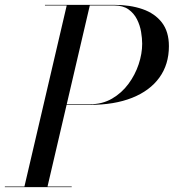

<svg xmlns="http://www.w3.org/2000/svg" viewBox="-60 -770 715 790"><path d="M173.5 -338.5 174 -341H310Q361 -341 401 -364.2Q441 -387.5 468.5 -424.8Q496 -462 510.5 -505.5Q525 -549 525 -590Q525 -612 520.5 -639Q516 -666 503.5 -690.8Q491 -715.5 468.5 -731.5Q446 -747.5 410 -747.5H309.5L135.5 -2.5H235V0H-40V-2.5H40.5L214.5 -747.5H125V-750H410Q475.5 -750 526.2 -732.5Q577 -715 606 -677.5Q635 -640 635 -580Q635 -505 595.8 -450.8Q556.5 -396.5 483.5 -367.5Q410.5 -338.5 310 -338.5Z"/></svg>

Font: Bodoni Moda 72pt
Style: Italic
Weight: 400
Italic angle: -13°
Designer: Owen Earl
Foundry: indestructible type
Version: Version 2.005